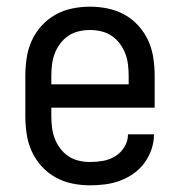

<svg xmlns="http://www.w3.org/2000/svg" viewBox="-20 -548 540 576"><path d="M250 8Q223 8 196.5 2.5Q170 -3 146.5 -16Q123 -29 104.5 -49.5Q86 -70 75 -94.5Q64 -119 60 -146Q56 -173 56 -200V-320Q56 -347 60 -374Q64 -401 75 -425.5Q86 -450 104.5 -470.5Q123 -491 146.5 -504Q170 -517 196.5 -522.5Q223 -528 250 -528Q277 -528 303.5 -522.5Q330 -517 353.5 -504Q377 -491 395.5 -470.5Q414 -450 425 -425.5Q436 -401 440 -374Q444 -347 444 -320V-225H134V-200Q134 -183 136 -166Q138 -149 144 -133Q150 -117 160.5 -103Q171 -89 185 -79.5Q199 -70 216 -66Q233 -62 250 -62Q270 -62 289.5 -65.5Q309 -69 326 -79.5Q343 -90 353.5 -107.5Q364 -125 364 -145H442Q442 -122 434.5 -100Q427 -78 413.5 -59.5Q400 -41 381 -27.5Q362 -14 340.5 -6Q319 2 296 5Q273 8 250 8ZM366 -295V-320Q366 -337 364 -354Q362 -371 356 -387Q350 -403 339.5 -417Q329 -431 315 -440.5Q301 -450 284 -454Q267 -458 250 -458Q233 -458 216 -454Q199 -450 185 -440.5Q171 -431 160.5 -417Q150 -403 144 -387Q138 -371 136 -354Q134 -337 134 -320V-295Z"/></svg>

Font: Iosevka
Style: Regular
Weight: 400
Monospace: yes
Designer: Belleve Invis
Foundry: Belleve Invis
Version: Version 33.2.3; ttfautohint (v1.8.4)